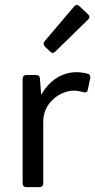

<svg xmlns="http://www.w3.org/2000/svg" viewBox="-20 -771 392 791"><path d="M342.8 -711.9 307.6 -745.1C299.8 -752.9 292 -752 285.2 -744.1L164.1 -601.6C158.2 -594.7 158.2 -585.9 165 -579.1L186.5 -558.6C193.4 -551.8 200.2 -550.8 208 -558.6L342.8 -690.4C350.6 -698.2 349.6 -705.1 342.8 -711.9ZM151.4 -382.8H149.4L144.5 -447.3C143.6 -458 138.7 -461.9 128.9 -461.9H88.9C79.1 -461.9 73.2 -456.1 73.2 -446.3V-15.6C73.2 -5.9 79.1 0 88.9 0H142.6C152.3 0 158.2 -5.9 158.2 -15.6V-271.5C158.2 -347.7 228.5 -397.5 283.2 -397.5C296.9 -397.5 311.5 -394.5 323.2 -391.6C333 -387.7 339.8 -391.6 341.8 -401.4L351.6 -448.2C353.5 -457 350.6 -464.8 341.8 -466.8C329.1 -470.7 312.5 -473.6 295.9 -473.6C239.3 -473.6 186.5 -443.4 151.4 -382.8Z"/></svg>

Font: Ed Sans Neue
Style: Regular
Weight: 400
Designer: Stephen Hutchings
Version: Version 1.004;PS 001.004;hotconv 1.0.88;makeotf.lib2.5.64775